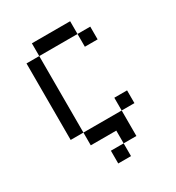

<svg xmlns="http://www.w3.org/2000/svg" viewBox="-154 -595 746 815"><g transform="rotate(-30 219.0 -187.5)"><path d="M125 -500V-437.5H312.5V-500ZM312.5 -437.5V-375H375V-437.5ZM125 -437.5H62.5V-62.5H125ZM125 -62.5V0H250V62.5H312.5V-62.5ZM312.5 -62.5H375V-125H312.5ZM250 62.5H187.5V125H250Z"/></g></svg>

Font: Medodica
Style: Regular
Weight: 400
Version: Version 001.000